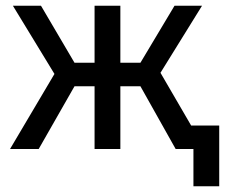

<svg xmlns="http://www.w3.org/2000/svg" viewBox="-20 -520 795 670"><path d="M170 -262 25 -500H123L240 -301H310V-500H400V-301H470L589 -500H685L540 -266L647 -82H745V130H655V0H593L470 -219H400V0H310V-219H240L115 0H15Z"/></svg>

Font: PT Root UI Medium
Style: Regular
Weight: 500
Designer: Vitaly Kuzmin
Foundry: ParaType Ltd.
Version: Version 2.001G